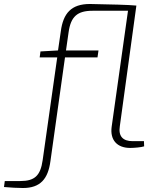

<svg xmlns="http://www.w3.org/2000/svg" viewBox="-146 -735 789 963"><path d="M576 -27H519C470 -27 447 -52 455 -102L538 -707C503 -711 403 -713 305 -715C211 -715 171 -668 159 -578L145 -482L57 -477L53 -447H141L68 68C57 147 27 173 -44 173H-122L-126 203C-95 206 -55 208 -31 208C56 208 95 163 107 73L180 -447H343L348 -482H185L198 -573C209 -652 242 -681 318 -681H496L414 -99C405 -32 442 7 507 7C526 7 563 4 577 -1Z"/></svg>

Font: Exo 2 Extra Light
Style: Italic
Weight: 250
Italic angle: -8°
Designer: Natanael Gama
Version: Version 1.001;PS 001.001;hotconv 1.0.88;makeotf.lib2.5.64775